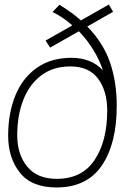

<svg xmlns="http://www.w3.org/2000/svg" viewBox="-20 -815 587 847"><path d="M495 -349Q495 -181 429 -84.5Q363 12 229 12Q120 12 68 -53Q16 -118 16 -217Q16 -315 47.5 -393Q79 -471 142 -515.5Q205 -560 295 -560Q382 -560 434 -505Q419 -550 392 -594.5Q365 -639 328 -677L201 -605L181 -636L299 -703Q259 -739 212 -762L242 -794Q298 -760 337 -725L460 -795L479 -763L365 -698Q435 -627 465 -540.5Q495 -454 495 -349ZM453 -327Q453 -413 413 -467.5Q373 -522 290 -522Q214 -522 161.5 -482Q109 -442 82.5 -373.5Q56 -305 56 -219Q56 -133 100.5 -79.5Q145 -26 230 -26Q342 -26 397.5 -109.5Q453 -193 453 -327Z"/></svg>

Font: Krub ExtraLight
Style: Italic
Weight: 275
Italic angle: -8°
Designer: Ekaluck Peanpanawate
Foundry: Cadson Demak Co.,Ltd.
Version: Version 1.000; ttfautohint (v1.6)